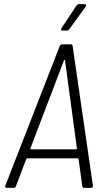

<svg xmlns="http://www.w3.org/2000/svg" viewBox="-20 -916 515 936"><path d="M392 -896H365C360 -896 355 -893 353 -889L280 -779C275 -772 278 -767 285 -767H306C310 -767 315 -770 318 -774L398 -884C402 -891 400 -896 392 -896ZM391 0H423C430 0 434 -4 433 -11L334 -692C334 -697 330 -700 325 -700H283C277 -700 273 -696 271 -691L6 -11C3 -4 7 0 14 0H47C52 0 57 -4 58 -9L108 -141C110 -144 112 -144 114 -144H358C360 -144 362 -144 363 -141L381 -9C382 -4 385 0 391 0ZM128 -192 292 -622C293 -625 296 -625 297 -622L355 -192C356 -190 353 -188 351 -188H132C130 -188 127 -190 128 -192Z"/></svg>

Font: Barlow Semi Condensed Light
Style: Italic
Weight: 300
Width: 4
Italic angle: -7°
Designer: Jeremy Tribby
Foundry: Tribby Type
Version: Version 1.422;hotconv 1.0.109;makeotfexe 2.5.65596